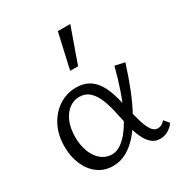

<svg xmlns="http://www.w3.org/2000/svg" viewBox="-170 -829 897 956"><g transform="rotate(-30 278.5 -351.5)"><path d="M205.2 8.5Q155.5 8.5 118.8 -18.5Q82.1 -45.4 62 -91.8Q41.9 -138.2 41.9 -195.3Q41.9 -263.6 68.9 -314.8Q95.9 -366 140.4 -394.3Q184.8 -422.6 236.9 -422.6Q278.2 -422.6 306.3 -407.1Q334.4 -391.6 352.8 -364.5Q371.3 -337.3 383.5 -301.7Q395.6 -266.1 404.2 -226Q416.7 -170 428.3 -129Q439.8 -87.9 454.7 -65.2Q469.6 -42.5 490.9 -42.5Q501.2 -42.5 512.5 -48Q523.9 -53.5 532.4 -65.1L556.6 -36.6Q545 -18.1 523.2 -4.8Q501.4 8.5 475.1 8.5Q446 8.5 425.8 -9.6Q405.6 -27.7 391.9 -57.8Q378.2 -87.9 368.9 -125.7Q359.5 -163.5 351.1 -203.8Q341.2 -253.9 326 -292.4Q310.8 -330.9 287.1 -352.7Q263.4 -374.5 227.1 -374.5Q196.9 -374.5 170.3 -354.9Q143.6 -335.3 127.7 -298.3Q111.8 -261.3 111.8 -208.7Q111.8 -162.3 126.6 -124.7Q141.4 -87.1 167.9 -65.6Q194.5 -44.1 228.6 -44.1Q255.5 -44.1 281.7 -62.2Q307.9 -80.4 332.5 -113.7Q357.2 -147.1 379.7 -193.8Q402.2 -240.5 422 -298Q441.8 -355.5 458.6 -421L514.4 -408.7Q492.5 -338.2 467.6 -275.6Q442.8 -213.1 414.3 -160.9Q385.8 -108.6 353.4 -70.7Q321 -32.7 284.2 -12.1Q247.4 8.5 205.2 8.5ZM255.1 -509.1 300.7 -711H372.2L300.5 -509.1Z"/></g></svg>

Font: Ysabeau
Style: Bold
Weight: 700
Designer: Christian Thalmann (Catharsis Fonts)
Version: Version 2.000;gftools[0.9.27.dev2+g8671c4b]